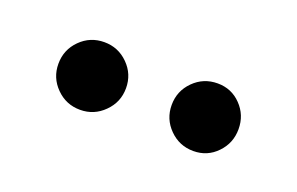

<svg xmlns="http://www.w3.org/2000/svg" viewBox="-32 -792 379 245"><g transform="rotate(20 157.5 -669.0)"><path d="M35.2 -668.9Q35.2 -688 48.6 -701.4Q62 -714.8 81.1 -714.8Q100.1 -714.8 113.5 -701.4Q127 -688 127 -668.9Q127 -649.9 113.5 -636.5Q100.1 -623 81.1 -623Q62 -623 48.6 -636.5Q35.2 -649.9 35.2 -668.9ZM189 -668.9Q189 -688 202.4 -701.4Q215.8 -714.8 234.9 -714.8Q253.9 -714.8 266.8 -701.4Q279.8 -688 279.8 -668.9Q279.8 -649.9 266.8 -636.5Q253.9 -623 234.9 -623Q215.8 -623 202.4 -636.5Q189 -649.9 189 -668.9Z"/></g></svg>

Font: Poppins Light
Style: Regular
Weight: 300
Designer: Ninad Kale (Devanagari), Jonny Pinhorn (Latin)
Foundry: Indian Type Foundry
Version: 4.004